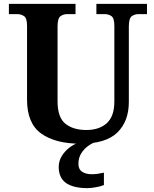

<svg xmlns="http://www.w3.org/2000/svg" viewBox="-20 -734 797 994"><path d="M397 10Q267 10 193.5 -42.5Q120 -95 120 -218V-600Q120 -640 104.5 -650.5Q89 -661 69 -661H26V-714H371V-661H329Q308 -661 293 -650Q278 -639 278 -596V-210Q278 -126 318.5 -93.5Q359 -61 427 -61Q494 -61 533 -96.5Q572 -132 572 -208V-600Q572 -640 557 -650.5Q542 -661 521 -661H479V-714H741V-661H698Q677 -661 662 -650Q647 -639 647 -596V-206Q647 -106 587.5 -48Q528 10 397 10ZM433 240Q360 240 322 213.5Q284 187 284 130Q284 99 301 72Q318 45 345 26Q372 7 402 0H479Q458 6 436.5 21.5Q415 37 400.5 60Q386 83 386 115Q386 142.8 405.5 155.4Q425 168 455 168Q469 168 484.5 166Q500 164 518 160V224Q502 231 475.5 235.5Q449 240 433 240Z"/></svg>

Font: Noto Serif Vithkuqi
Style: Regular
Weight: 400
Version: Version 1.005